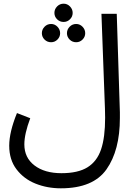

<svg xmlns="http://www.w3.org/2000/svg" viewBox="-20 -789 735 1041"><path d="M72 -176 144 -148Q112 -63 112 -6Q112 66 167 108Q222 150 313 150Q403 150 454.5 118Q506 86 528 21Q550 -44 550 -151Q550 -184 549 -201L530 -714H613L630 -180V-149Q630 26 557.5 129Q485 232 310 232Q236 232 172.5 206.5Q109 181 69.5 129Q30 77 30 1Q30 -73 72 -176ZM275 -719Q275 -739 289.5 -754Q304 -769 325 -769Q345 -769 359.5 -754Q374 -739 374 -719Q374 -699 359.5 -684.5Q345 -670 325 -670Q304 -670 289.5 -684.5Q275 -699 275 -719ZM207 -609Q207 -629 221.5 -644Q236 -659 257 -659Q277 -659 291.5 -644Q306 -629 306 -609Q306 -589 291.5 -574.5Q277 -560 257 -560Q236 -560 221.5 -574.5Q207 -589 207 -609ZM343 -609Q343 -629 357.5 -644Q372 -659 393 -659Q413 -659 427.5 -644Q442 -629 442 -609Q442 -589 427.5 -574.5Q413 -560 393 -560Q372 -560 357.5 -574.5Q343 -589 343 -609Z"/></svg>

Font: Noto Sans Arabic
Style: Regular
Weight: 400
Designer: Nadine Chahine
Foundry: Monotype Imaging Inc.
Version: Version 1.001